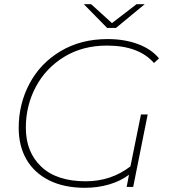

<svg xmlns="http://www.w3.org/2000/svg" viewBox="-20 -890 814 914"><path d="M737 -612 713 -590Q641 -673 489 -673Q374 -673 286.5 -620Q199 -567 151 -477.5Q103 -388 103 -282Q103 -166 176.5 -96.5Q250 -27 388 -27Q509 -27 601 -98L651 -345H683L614 0H583L594 -58Q554 -28 499.5 -12Q445 4 384 4Q285 4 214 -31.5Q143 -67 106 -131Q69 -195 69 -281Q69 -395 120.5 -492Q172 -589 268.5 -646.5Q365 -704 492 -704Q573 -704 637 -680Q701 -656 737 -612ZM669 -870 532 -757H490L379 -870H414L513 -780L630 -870Z"/></svg>

Font: Montserrat Alternates ExLight
Style: Italic
Weight: 275
Italic angle: -11.3°
Designer: Julieta Ulanovsky
Foundry: Julieta Ulanovsky
Version: Version 7.200